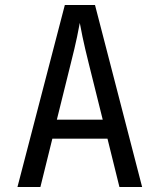

<svg xmlns="http://www.w3.org/2000/svg" viewBox="-20 -750 640 770"><path d="M50 0 240 -730H361L550 0H459L411 -194H190L142 0ZM208 -270H392L336 -495Q320 -559 311 -602Q302 -645 300 -658Q298 -645 289 -602Q280 -559 264 -496Z"/></svg>

Font: Liga JetBrainsMono Nerd Font
Style: Regular
Weight: 400
Designer: Philipp Nurullin, Konstantin Bulenkov
Foundry: JetBrains
Version: Version 2.225; ttfautohint (v1.8.3)